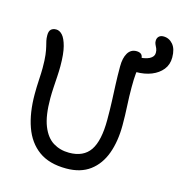

<svg xmlns="http://www.w3.org/2000/svg" viewBox="-121 -937 999 1058"><g transform="rotate(15 379.0 -408.0)"><path d="M585 -600Q560 -600 547 -615.5Q534 -631 534 -651Q534 -666 542 -674Q550 -682 564 -682Q614 -682 639 -695Q664 -708 664 -730Q664 -745 659.5 -755Q655 -765 650.5 -774Q646 -783 646 -794Q646 -810 655.5 -819.5Q665 -829 682 -829Q714 -829 736 -803.5Q758 -778 758 -729Q758 -688 735 -659.5Q712 -631 673.5 -615.5Q635 -600 585 -600ZM351 13Q254 13 194 -30.5Q134 -74 106 -153Q78 -232 78 -338Q78 -379 80.5 -420Q83 -461 83 -488Q83 -534 79.5 -562Q76 -590 71.5 -607.5Q67 -625 64 -638.5Q61 -652 61 -670Q61 -693 71.5 -703Q82 -713 101 -713Q120 -713 136.5 -695Q153 -677 164 -635.5Q175 -594 175 -523Q175 -496 173 -464.5Q171 -433 169 -400Q167 -367 167 -338Q167 -239 190 -181.5Q213 -124 253 -99.5Q293 -75 344 -75Q426 -75 463.5 -130Q501 -185 501 -305Q501 -365 499 -412Q497 -459 495 -504.5Q493 -550 493 -607Q493 -656 510 -684Q527 -712 559 -712Q576 -712 586 -704Q596 -696 596 -675Q596 -657 593 -638Q590 -619 587 -590.5Q584 -562 584 -513Q584 -460 587 -407.5Q590 -355 590 -298Q590 -206 564.5 -136Q539 -66 486 -26.5Q433 13 351 13Z"/></g></svg>

Font: Shantell Sans
Style: Regular
Weight: 400
Designer: Stephen Nixon, Anya Danilova, Shantell Martin
Foundry: Arrow Type
Version: Version 1.008;[ac192a2d6]